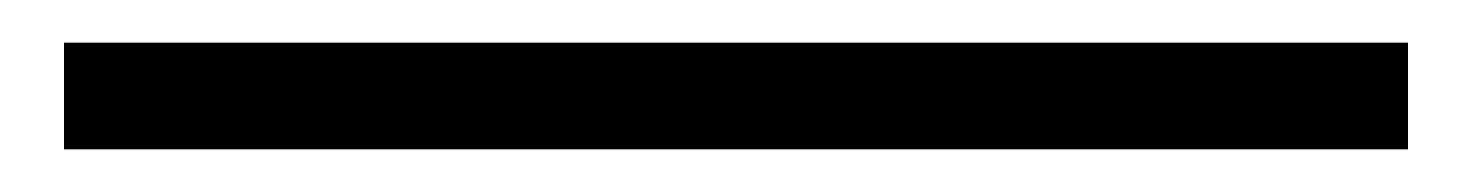

<svg xmlns="http://www.w3.org/2000/svg" viewBox="-20 -42 690 90"><path d="M10 28V-22H640V28Z"/></svg>

Font: Gowun Batang
Style: Regular
Weight: 400
Designer: Yanghee Ryu
Foundry: Yanghee Ryu
Version: Version 2.000